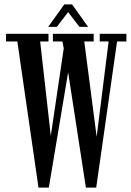

<svg xmlns="http://www.w3.org/2000/svg" viewBox="-20 -854 596 875"><path d="M155.5 1 59 -665H7.5V-700H201V-665H163L211.5 -235L270.5 -633.5L264.5 -665H221V-700H407V-665H364L420.5 -230.5L475 -665H434.5V-700H556V-665H513.5L418.5 1H371.5L290.5 -524.5L202.5 1ZM199.5 -731.5 273 -834H308.5L381.5 -731.5H342L290.5 -799L239 -731.5Z"/></svg>

Font: Imbue 10pt Medium
Style: Regular
Weight: 500
Designer: Tyler Finck
Foundry: Etcetera Type Company
Version: Version 1.102; ttfautohint (v1.8.3)